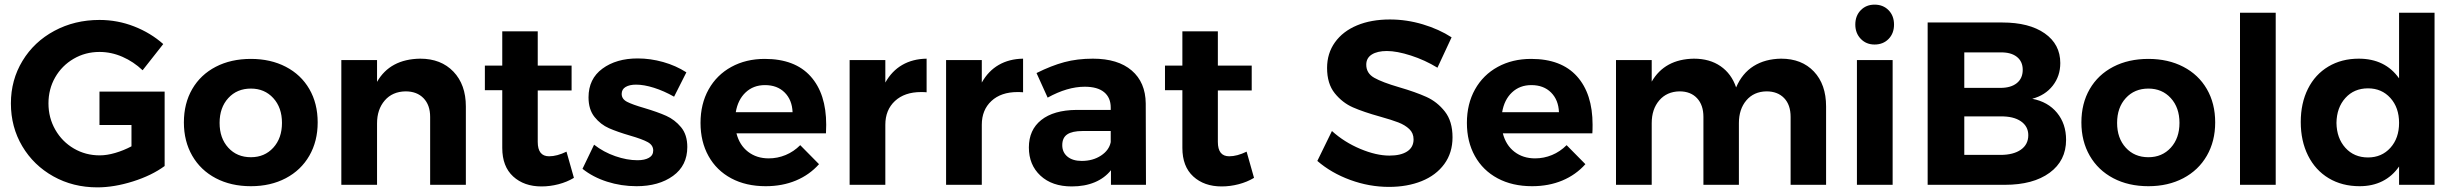

<svg xmlns="http://www.w3.org/2000/svg" viewBox="-20 -797 10599 828"><path d="M409 -402H690V-81Q634 -40 553 -14.5Q472 11 400 11Q295 11 210 -36.5Q125 -84 76 -166.5Q27 -249 27 -351Q27 -452 77 -534.5Q127 -617 214.5 -664Q302 -711 409 -711Q487 -711 558.5 -683Q630 -655 684 -607L595 -494Q556 -531 508 -552Q460 -573 409 -573Q348 -573 297.5 -543.5Q247 -514 218 -463.5Q189 -413 189 -351Q189 -289 218.5 -237.5Q248 -186 298.5 -156.5Q349 -127 410 -127Q441 -127 477 -137.5Q513 -148 547 -166V-258H409Z M1350 -269Q1350 -188 1314 -125.5Q1278 -63 1212.5 -28.5Q1147 6 1062 6Q976 6 910.5 -28.5Q845 -63 809 -125.5Q773 -188 773 -269Q773 -351 809 -413Q845 -475 910.5 -509Q976 -543 1062 -543Q1147 -543 1212.5 -509Q1278 -475 1314 -413Q1350 -351 1350 -269ZM927 -267Q927 -201 964.5 -160Q1002 -119 1062 -119Q1121 -119 1158.5 -160Q1196 -201 1196 -267Q1196 -333 1158.5 -374Q1121 -415 1062 -415Q1002 -415 964.5 -374Q927 -333 927 -267Z M1989 -338V0H1835V-293Q1835 -344 1806.5 -373.5Q1778 -403 1729 -403Q1672 -402 1639 -363.5Q1606 -325 1606 -265V0H1452V-538H1606V-444Q1662 -542 1792 -544Q1882 -544 1935.5 -488Q1989 -432 1989 -338Z M2455 -30Q2425 -12 2388.5 -2.5Q2352 7 2315 7Q2240 7 2193 -36Q2146 -79 2146 -159V-408H2071V-514H2146V-662H2299V-514H2445V-407H2299V-185Q2299 -123 2348 -123Q2382 -123 2423 -143Z M2723 -432Q2695 -432 2678 -422Q2661 -412 2661 -392Q2661 -370 2684 -358Q2707 -346 2759 -331Q2816 -314 2853 -297.5Q2890 -281 2917 -248.5Q2944 -216 2944 -163Q2944 -83 2882.5 -38.5Q2821 6 2725 6Q2659 6 2598 -13.5Q2537 -33 2492 -69L2542 -173Q2583 -141 2633.5 -123.5Q2684 -106 2729 -106Q2760 -106 2778.5 -116.5Q2797 -127 2797 -148Q2797 -171 2773.5 -184Q2750 -197 2698 -212Q2643 -228 2606.5 -244Q2570 -260 2544 -292.5Q2518 -325 2518 -377Q2518 -457 2578 -501Q2638 -545 2730 -545Q2785 -545 2840 -529.5Q2895 -514 2940 -485L2887 -380Q2843 -405 2800 -418.5Q2757 -432 2723 -432Z M3543 -259Q3543 -235 3542 -222H3156Q3169 -171 3206 -142.5Q3243 -114 3295 -114Q3333 -114 3368 -128.5Q3403 -143 3431 -171L3512 -89Q3471 -43 3412.5 -18.5Q3354 6 3282 6Q3197 6 3133.5 -28Q3070 -62 3035.5 -124Q3001 -186 3001 -267Q3001 -349 3036 -411.5Q3071 -474 3134 -508.5Q3197 -543 3278 -543Q3408 -543 3475.5 -468Q3543 -393 3543 -259ZM3398 -313Q3396 -366 3364 -398Q3332 -430 3279 -430Q3229 -430 3195.5 -398.5Q3162 -367 3153 -313Z M3976 -544V-399Q3968 -400 3952 -400Q3881 -400 3839.5 -361.5Q3798 -323 3798 -259V0H3644V-538H3798V-441Q3826 -491 3871 -517Q3916 -543 3976 -544Z M4392 -544V-399Q4384 -400 4368 -400Q4297 -400 4255.5 -361.5Q4214 -323 4214 -259V0H4060V-538H4214V-441Q4242 -491 4287 -517Q4332 -543 4392 -544Z M4771 0V-63Q4744 -29 4701 -11Q4658 7 4602 7Q4517 7 4467 -39.5Q4417 -86 4417 -161Q4417 -237 4470.5 -279.5Q4524 -322 4622 -323H4770V-333Q4770 -376 4741.5 -399.5Q4713 -423 4658 -423Q4583 -423 4498 -376L4450 -482Q4514 -514 4570 -529Q4626 -544 4693 -544Q4801 -544 4860.5 -493Q4920 -442 4921 -351L4922 0ZM4770 -184V-232H4649Q4604 -232 4582.5 -217.5Q4561 -203 4561 -171Q4561 -140 4583.5 -121.5Q4606 -103 4645 -103Q4693 -103 4728 -126Q4763 -149 4770 -184Z M5388 -30Q5358 -12 5321.5 -2.5Q5285 7 5248 7Q5173 7 5126 -36Q5079 -79 5079 -159V-408H5004V-514H5079V-662H5232V-514H5378V-407H5232V-185Q5232 -123 5281 -123Q5315 -123 5356 -143Z M5961 -577Q5920 -577 5896 -562Q5872 -547 5872 -518Q5872 -481 5906.5 -461.5Q5941 -442 6013 -421Q6085 -400 6131.5 -379Q6178 -358 6211 -316Q6244 -274 6244 -205Q6244 -138 6208.5 -89.5Q6173 -41 6111 -16Q6049 9 5970 9Q5885 9 5803 -21Q5721 -51 5661 -103L5724 -232Q5777 -184 5846 -155Q5915 -126 5972 -126Q6021 -126 6048.5 -144Q6076 -162 6076 -196Q6076 -223 6057.5 -240.5Q6039 -258 6010.5 -269Q5982 -280 5932 -294Q5860 -314 5814.5 -334Q5769 -354 5736 -395Q5703 -436 5703 -504Q5703 -567 5737 -614.5Q5771 -662 5832 -687.5Q5893 -713 5974 -713Q6046 -713 6116 -692Q6186 -671 6240 -636L6179 -505Q6125 -538 6064.5 -557.5Q6004 -577 5961 -577Z M6848 -259Q6848 -235 6847 -222H6461Q6474 -171 6511 -142.5Q6548 -114 6600 -114Q6638 -114 6673 -128.5Q6708 -143 6736 -171L6817 -89Q6776 -43 6717.5 -18.5Q6659 6 6587 6Q6502 6 6438.5 -28Q6375 -62 6340.5 -124Q6306 -186 6306 -267Q6306 -349 6341 -411.5Q6376 -474 6439 -508.5Q6502 -543 6583 -543Q6713 -543 6780.5 -468Q6848 -393 6848 -259ZM6703 -313Q6701 -366 6669 -398Q6637 -430 6584 -430Q6534 -430 6500.5 -398.5Q6467 -367 6458 -313Z M7855 -338V0H7702V-293Q7702 -345 7674 -374Q7646 -403 7598 -403Q7543 -402 7511 -364Q7479 -326 7479 -266V0H7326V-293Q7326 -344 7298.5 -373.5Q7271 -403 7223 -403Q7168 -402 7135.5 -364Q7103 -326 7103 -266V0H6949V-538H7103V-445Q7159 -542 7285 -544Q7353 -544 7400 -511.5Q7447 -479 7467 -420Q7493 -481 7542.5 -512Q7592 -543 7661 -544Q7750 -544 7802.5 -488.5Q7855 -433 7855 -338Z M7988 -538H8142V0H7988ZM8148 -691Q8148 -653 8124.5 -629Q8101 -605 8064 -605Q8028 -605 8004.5 -629.5Q7981 -654 7981 -691Q7981 -729 8004.5 -753Q8028 -777 8064 -777Q8101 -777 8124.5 -753Q8148 -729 8148 -691Z M8865 -525Q8865 -469 8832.5 -427.5Q8800 -386 8744 -371Q8812 -358 8851 -310.5Q8890 -263 8890 -194Q8890 -104 8819 -52Q8748 0 8626 0H8293V-700H8615Q8731 -700 8798 -653Q8865 -606 8865 -525ZM8703 -496Q8703 -532 8677.5 -552Q8652 -572 8607 -571H8451V-418H8607Q8652 -418 8677.5 -438.5Q8703 -459 8703 -496ZM8727 -214Q8727 -252 8695 -274Q8663 -296 8607 -295H8451V-129H8607Q8663 -129 8695 -151.5Q8727 -174 8727 -214Z M9533 -269Q9533 -188 9497 -125.5Q9461 -63 9395.5 -28.5Q9330 6 9245 6Q9159 6 9093.5 -28.5Q9028 -63 8992 -125.5Q8956 -188 8956 -269Q8956 -351 8992 -413Q9028 -475 9093.5 -509Q9159 -543 9245 -543Q9330 -543 9395.5 -509Q9461 -475 9497 -413Q9533 -351 9533 -269ZM9110 -267Q9110 -201 9147.5 -160Q9185 -119 9245 -119Q9304 -119 9341.5 -160Q9379 -201 9379 -267Q9379 -333 9341.5 -374Q9304 -415 9245 -415Q9185 -415 9147.5 -374Q9110 -333 9110 -267Z M9640 -742H9794V0H9640Z M10479 -742V0H10326V-79Q10297 -37 10254 -15.5Q10211 6 10156 6Q10080 6 10022.5 -28.5Q9965 -63 9933.5 -126Q9902 -189 9902 -271Q9902 -352 9933 -414Q9964 -476 10021 -510Q10078 -544 10152 -544Q10266 -544 10326 -459V-742ZM10326 -267Q10326 -333 10288.5 -374.5Q10251 -416 10192 -416Q10132 -416 10094.5 -374.5Q10057 -333 10056 -267Q10057 -201 10094.5 -159.5Q10132 -118 10192 -118Q10251 -118 10288.5 -159.5Q10326 -201 10326 -267Z"/></svg>

Font: Gontserrat SemiBold
Style: Regular
Weight: 600
Designer: Julieta Ulanovsky
Foundry: Julieta Ulanovsky
Version: Version 6.001